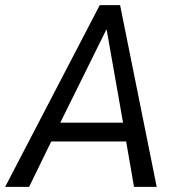

<svg xmlns="http://www.w3.org/2000/svg" viewBox="-42 -725 686 745"><path d="M-22 0 345 -705H424L566 0H478L443 -202L474 -176H126L170 -203L71 0ZM370 -609 182 -229 168 -249H456L439 -229L372 -609Z"/></svg>

Font: Nunito Sans 10pt Condensed Medium
Style: Italic
Weight: 500
Width: 3
Italic angle: -9°
Designer: Vernon Adams
Foundry: Vernon Adams
Version: Version 3.101;gftools[0.9.27]